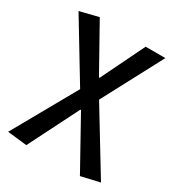

<svg xmlns="http://www.w3.org/2000/svg" viewBox="-184 -681 934 1011"><g transform="rotate(30 283.5 -175.5)"><path d="M10 200 226 -184 13 -536 126 -564 281 -287H285L413 -550H533L340 -186L567 187L454 213L285 -91H281L128 213Z"/></g></svg>

Font: Noto Sans S Chinese Medium
Style: Regular
Weight: 500
Designer: Ryoko NISHIZUKA  (kana & ideographs); Paul D. Hunt (Latin, Greek & Cyrillic); Wenlong ZHANG  (bopomofo); Sandoll Communi
Foundry: Adobe Systems Incorporated
Version: Version 1.000;PS 1;hotconv 1.0.78;makeotf.lib2.5.61930